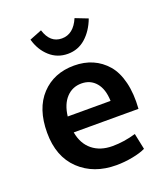

<svg xmlns="http://www.w3.org/2000/svg" viewBox="-135 -820 806 925"><g transform="rotate(-20 268.0 -357.5)"><path d="M162.1 -291H381.8Q379.9 -352.1 351.8 -385Q323.7 -418 277.8 -418Q231.4 -418 200.4 -384.8Q169.4 -351.6 162.1 -291ZM495.1 -209H163.1Q173.8 -148.4 214.1 -115.7Q254.4 -83 316.9 -83Q375.5 -83 437 -101.1L454.1 -19Q428.7 -6.3 386.7 1.7Q344.7 9.8 303.2 9.8Q187.5 9.8 114.7 -59.3Q42 -128.4 42 -251Q42 -374.5 106.2 -442.9Q170.4 -511.2 273.9 -511.2Q325.7 -511.2 367.7 -492.9Q409.7 -474.6 440.7 -438.7Q471.7 -402.8 486.1 -344Q500.5 -285.2 495.1 -209ZM267.1 -574.2Q213.4 -574.2 174.6 -609.1Q135.7 -644 120.1 -700.2L183.1 -725.1Q205.1 -653.8 265.1 -653.8Q324.7 -653.8 355 -725.1L418.9 -700.2Q397.5 -643.1 358.6 -608.6Q319.8 -574.2 267.1 -574.2Z"/></g></svg>

Font: LT Hoop SemBd
Style: Regular
Weight: 600
Designer: Daniel Lyons
Foundry: LyonsType
Version: Version 1.000